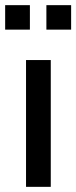

<svg xmlns="http://www.w3.org/2000/svg" viewBox="-29 -725 296 745"><path d="M72 0V-492H168V0ZM151 -610V-705H247V-610ZM-9 -610V-705H87V-610Z"/></svg>

Font: Nunito Sans 10pt Condensed SemiBold
Style: Regular
Weight: 600
Width: 3
Designer: Vernon Adams
Foundry: Vernon Adams
Version: Version 3.101;gftools[0.9.27]